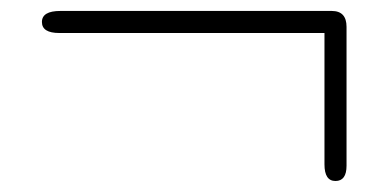

<svg xmlns="http://www.w3.org/2000/svg" viewBox="-20 -372 707 349"><path d="M89.8 -352.1H583Q609.9 -352.1 609.9 -323.2V-70.8Q609.9 -43 589.8 -43Q569.8 -43 569.8 -73.2V-312H87.9Q56.2 -312 56.2 -332Q56.2 -352.1 89.8 -352.1Z"/></svg>

Font: CMU Sans Serif
Style: Medium
Weight: 500
Version: Version 0.7.0